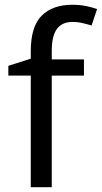

<svg xmlns="http://www.w3.org/2000/svg" viewBox="-20 -785 427 805"><path d="M332 -468H197V0H109V-468H15V-509L109 -539V-570Q109 -674 155 -719.5Q201 -765 283 -765Q315 -765 341.5 -759.5Q368 -754 387 -747L364 -678Q348 -683 327 -688Q306 -693 284 -693Q240 -693 218.5 -663.5Q197 -634 197 -571V-536H332Z"/></svg>

Font: Noto IKEA Simplified Chinese
Style: Regular
Weight: 400
Designer: Monotype Design Team
Foundry: Monotype Imaging Inc.
Version: Version 1.100